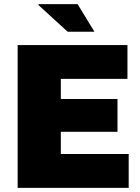

<svg xmlns="http://www.w3.org/2000/svg" viewBox="-20 -905 676 925"><path d="M65 0V-688H594V-525H273V-428H546V-270H273V-163H600V0ZM435 -752H306L165 -881L166 -885H354Z"/></svg>

Font: Archivo SemiCondensed Black
Style: Regular
Weight: 900
Width: 4
Designer: Hector Gatti
Foundry: Omnibus-Type
Version: Version 2.001